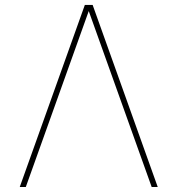

<svg xmlns="http://www.w3.org/2000/svg" viewBox="-20 -747 709 767"><path d="M610.1 0H585.9L334.5 -702.8L83.1 0H58.9L318.9 -727.3H350.1Z"/></svg>

Font: Linik Sans Thin
Style: Regular
Weight: 100
Designer: Fonts by Rasmus Andersson / Changes by Cristiano Sobral with parts from Marc Monis
Foundry: rsms
Version: Version 3.020; ttfautohint (v1.6)